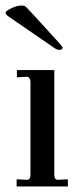

<svg xmlns="http://www.w3.org/2000/svg" viewBox="-25 -673 300 693"><path d="M35 0V-26L72 -24Q85 -24 85 -43V-376Q85 -393 73 -396L36 -394V-420H171V-43Q171 -24 184 -24L220 -26V0ZM188 -493Q180 -493 168 -502L5 -614Q-5 -621 -5 -627Q-5 -633 15.5 -643Q36 -653 52 -653Q63 -653 68 -649Q78 -639 88 -628L183 -524Q201 -504 201 -501Q201 -493 188 -493Z"/></svg>

Font: UnnaRegular
Style: Regular
Weight: 400
Designer: Jorge de Buen Unna
Foundry: Omnibus-Type
Version: Version 2.008;hotconv 1.0.109;makeotfexe 2.5.65596